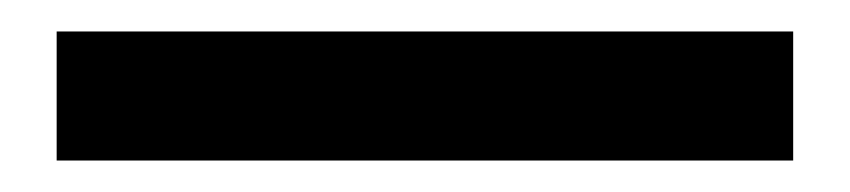

<svg xmlns="http://www.w3.org/2000/svg" viewBox="-20 -20 540 122"><path d="M16 82V0H484V82Z"/></svg>

Font: Nunito Sans 9pt
Style: Bold
Weight: 700
Version: Version 3.101;gftools[0.9.27]